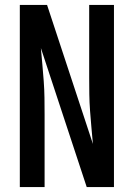

<svg xmlns="http://www.w3.org/2000/svg" viewBox="-20 -755 540 775"><path d="M60 0V-735H170L355 -174Q352 -207 349 -240.5Q346 -274 343.5 -307.5Q341 -341 340.5 -374.5Q340 -408 340 -441V-735H440V0H330L145 -561Q148 -528 151 -494.5Q154 -461 156.5 -427.5Q159 -394 159.5 -360.5Q160 -327 160 -294V0Z"/></svg>

Font: Iosevka Semibold
Style: Regular
Weight: 600
Monospace: yes
Designer: Belleve Invis
Foundry: Belleve Invis
Version: Version 33.2.3; ttfautohint (v1.8.4)